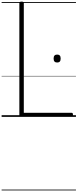

<svg xmlns="http://www.w3.org/2000/svg" viewBox="-20 -1443 958 2371"><path d="M247 0Q219 0 219 -23V-1404Q219 -1414 226 -1418.5Q233 -1423 247 -1423Q261 -1423 267.5 -1418.5Q274 -1414 274 -1404V-50H865Q873 -50 877 -44.5Q881 -39 881 -25Q881 -11 877 -5.5Q873 0 865 0ZM686 -671Q664 -671 653 -683Q642 -695 642 -720Q642 -745 653 -757Q664 -769 686 -769Q708 -769 718.5 -757Q729 -745 729 -720Q729 -695 718.5 -683Q708 -671 686 -671ZM0 898H918V908H0ZM0 -20H918V0H0ZM0 -505H918V-500H0ZM0 -1418H918V-1408H0Z"/></svg>

Font: Playwrite FR Trad Guides
Style: Regular
Weight: 400
Designer: Veronika Burian, José Scaglione
Foundry: TypeTogether
Version: Version 1.003